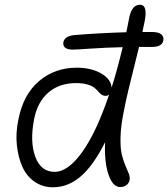

<svg xmlns="http://www.w3.org/2000/svg" viewBox="-20 -772 709 809"><path d="M203.1 17.1Q159.7 17.1 126 -6.1Q92.3 -29.3 74.5 -68.8Q56.6 -108.4 51 -160.6Q45.4 -212.9 58.1 -271Q78.6 -374.5 145 -430.7Q211.4 -486.8 303.2 -486.8Q363.8 -486.8 405.8 -462.9Q447.8 -439 450.2 -402.8Q469.2 -460 497.1 -573.2Q429.7 -571.8 365 -567.4Q300.3 -563 287.1 -563Q263.7 -563 254.2 -571.3Q244.6 -579.6 247.1 -594.2Q252.4 -619.6 291 -624Q396.5 -632.8 512.2 -636.2Q514.2 -646.5 518.6 -667.5Q522.9 -688.5 524.9 -699.2Q536.1 -752 569.8 -752Q604 -752 588.9 -679.2Q587.4 -672.4 584.5 -658.4Q581.5 -644.5 580.1 -637.2H620.1Q648.4 -637.2 659.9 -627Q671.4 -616.7 668 -600.1Q662.1 -574.2 620.1 -574.2H565.9Q558.1 -541 544.4 -487.5Q530.8 -434.1 520.3 -389.6Q509.8 -345.2 501 -299.8Q488.8 -239.3 487.8 -192.1Q486.8 -145 493.7 -118.7Q500.5 -92.3 508.8 -73.5Q517.1 -54.7 522.7 -40.3Q528.3 -25.9 525.9 -13.2Q524.4 -2 513.9 7.1Q503.4 16.1 486.8 16.1Q454.6 16.1 436.8 -37.4Q418.9 -90.8 422.9 -172.9Q373.5 -74.7 320.3 -28.8Q267.1 17.1 203.1 17.1ZM124 -271Q105 -175.3 128.7 -111.6Q152.3 -47.9 210 -47.9Q267.1 -47.9 327.1 -132.3Q387.2 -216.8 439.9 -374Q434.1 -368.2 424.8 -368.2Q415 -368.2 407.5 -373.8Q399.9 -379.4 393.3 -387.2Q386.7 -395 377 -402.8Q367.2 -410.6 347.7 -416.3Q328.1 -421.9 300.8 -421.9Q229.5 -421.9 183.6 -381.8Q137.7 -341.8 124 -271Z"/></svg>

Font: Shantell Sans Bouncy
Style: Italic
Weight: 300
Italic angle: -11.31°
Designer: Stephen Nixon, Anya Danilova, Shantell Martin
Foundry: Arrow Type
Version: Version 1.006;[9816181b4]